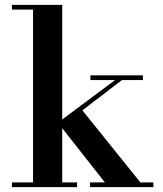

<svg xmlns="http://www.w3.org/2000/svg" viewBox="-20 -770 670 790"><path d="M29 0V-19.5H116V-730.5H29V-750H236V-278.5L453.5 -440.5H352V-460H568V-440.5H481.5L319 -316L557.5 -19.5H611V0H350.5V-19.5H411.5L236 -242.5V-19.5H297V0Z"/></svg>

Font: Bodoni Moda SemiBold
Style: Regular
Weight: 600
Designer: Owen Earl
Foundry: indestructible type
Version: Version 2.005; ttfautohint (v1.8.4.7-5d5b)